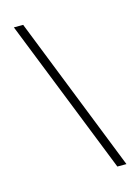

<svg xmlns="http://www.w3.org/2000/svg" viewBox="-96 -638 517 707"><g transform="rotate(-15 162.5 -285.0)"><path d="M297.6 11.3H262.9L27.4 -582.3H62.9Z"/></g></svg>

Font: Playfair 5pt SemiExpanded Light SemiBold
Style: Regular
Weight: 600
Version: Version 2.001;gftools[0.9.30]